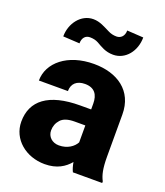

<svg xmlns="http://www.w3.org/2000/svg" viewBox="-139 -843 812 947"><g transform="rotate(20 266.5 -369.5)"><path d="M505.9 0V-8.3C491.7 -35.2 483.9 -67.4 483.9 -130.4V-351.6C483.9 -475.6 391.1 -538.1 268.1 -538.1C129.9 -538.1 39.6 -461.9 39.6 -368.2H191.9C191.9 -407.7 217.3 -430.2 259.8 -430.2C310.1 -430.2 330.6 -399.9 330.6 -352.5V-322.3H273.4C107.4 -322.3 27.3 -258.3 27.3 -148.4C27.3 -56.2 107.9 9.8 206.5 9.8C270.5 9.8 310.1 -16.1 337.4 -48.8C340.8 -28.8 345.7 -12.7 352.1 0ZM241.2 -101.1C205.6 -101.1 180.2 -125 180.2 -157.7C180.2 -179.7 187.5 -198.7 202.1 -214.8C216.3 -230.5 240.7 -238.3 274.9 -238.3H330.6V-149.4C317.4 -124.5 286.1 -101.1 241.2 -101.1ZM364.7 -749C364.7 -719.2 346.7 -703.1 324.7 -703.1C308.6 -703.1 293.9 -706.5 279.8 -713.9C251.5 -727.5 224.1 -744.6 189.5 -744.6C125 -744.6 78.1 -682.6 78.1 -613.8L165 -608.9C165 -639.6 182.1 -654.8 203.6 -654.8C220.7 -654.8 235.4 -651.4 248 -644.5C273.4 -630.4 298.3 -612.8 339.4 -612.8C404.3 -612.8 450.7 -672.4 450.7 -743.7Z"/></g></svg>

Font: Vazirmatn ExtraBold
Style: Regular
Weight: 800
Designer: Saber Rastikerdar
Foundry: Saber Rastikerdar
Version: Version 33.003